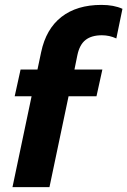

<svg xmlns="http://www.w3.org/2000/svg" viewBox="-20 -764 520 784"><path d="M109 -371H40L64 -480H133L148 -551Q168 -646 231 -695Q294 -744 394 -744Q445 -744 480 -728L455 -607Q427 -620 396 -620Q354 -620 329.5 -601Q305 -582 296 -539L284 -480H398L374 -371H260L182 0H31Z"/></svg>

Font: Prompt Semibold
Style: Italic
Weight: 600
Italic angle: -12°
Designer: Katatrad Team
Foundry: CadsonDemak
Version: Version 1.000